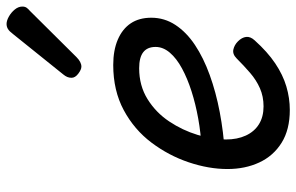

<svg xmlns="http://www.w3.org/2000/svg" viewBox="-179 -705 903 585"><g transform="rotate(-90 272.5 -412.5)"><path d="M230 19Q170 19 130 -6Q90 -31 70 -74Q50 -117 50 -171Q50 -228 70.5 -289Q91 -350 130.5 -402.5Q170 -455 229.5 -487Q289 -519 367 -519Q412 -519 444.5 -505Q477 -491 494 -465.5Q511 -440 511 -403Q511 -363 489 -329.5Q467 -296 428 -270Q389 -244 336.5 -225Q284 -206 223.5 -194.5Q163 -183 99 -179L115 -250Q159 -252 203.5 -260Q248 -268 287 -280.5Q326 -293 356.5 -309.5Q387 -326 404.5 -346.5Q422 -367 422 -390Q422 -415 406 -427.5Q390 -440 357 -440Q304 -440 263 -414.5Q222 -389 195 -348.5Q168 -308 154 -262Q140 -216 140 -176Q140 -141 152 -115Q164 -89 186.5 -75Q209 -61 241 -61Q271 -61 296 -72Q321 -83 343 -102Q365 -121 387 -143Q400 -156 414 -153Q428 -150 439 -139Q451 -127 452.5 -114Q454 -101 442 -88Q407 -49 372 -25.5Q337 -2 301.5 8.5Q266 19 230 19ZM362 -616Q353 -616 340.5 -625.5Q328 -635 328 -646Q328 -653 330.5 -659Q333 -665 338 -671L461 -824Q470 -836 477 -840Q484 -844 492 -844Q502 -844 514.5 -837Q527 -830 536 -819Q545 -808 545 -796Q545 -788 541.5 -783Q538 -778 532 -773L391 -631Q376 -616 362 -616Z"/></g></svg>

Font: Playwrite CU
Style: Regular
Weight: 400
Designer: Veronika Burian, José Scaglione
Foundry: TypeTogether
Version: Version 1.002